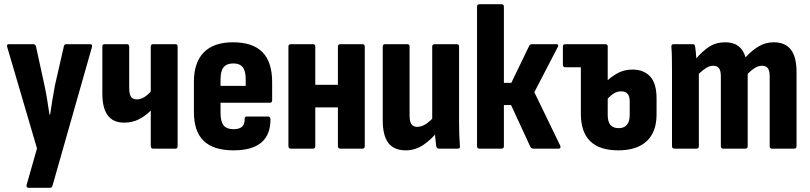

<svg xmlns="http://www.w3.org/2000/svg" viewBox="-20 -703 3829 908"><path d="M114 185Q109 185 106.5 181Q104 177 106 171L155 -1L14 -481Q10 -494 23 -494H137Q147 -494 150 -484L190 -301Q197 -269 203 -232Q209 -195 214 -161H217Q222 -195 228 -232Q234 -269 240 -300L282 -484Q284 -494 294 -494H406Q419 -494 415 -481L228 176Q226 185 216 185Z M705 0Q693 0 693 -12V-180Q668 -155 637 -139Q606 -123 567 -123Q515 -123 489.5 -157.5Q464 -192 464 -260V-483Q464 -494 474 -494H579Q591 -494 591 -483V-288Q591 -259 599 -246Q607 -233 626 -233Q645 -233 662 -243.5Q679 -254 693 -270V-483Q693 -494 705 -494H810Q820 -494 820 -483V-12Q820 0 810 0Z M1084 8Q990 8 943.5 -36.5Q897 -81 897 -173V-316Q897 -408 944 -455.5Q991 -503 1082 -503Q1175 -503 1221 -456.5Q1267 -410 1267 -315V-229Q1267 -217 1256 -217H1023V-169Q1023 -128 1037.5 -110Q1052 -92 1084 -92Q1111 -92 1124.5 -103.5Q1138 -115 1137 -141Q1137 -152 1148 -152H1248Q1258 -152 1259 -140Q1260 -67 1216.5 -29.5Q1173 8 1084 8ZM1023 -297H1142V-328Q1142 -367 1128 -385Q1114 -403 1084 -403Q1052 -403 1037.5 -385Q1023 -367 1023 -328Z M1590 0Q1578 0 1578 -12V-483Q1578 -494 1590 -494H1694Q1705 -494 1705 -483V-12Q1705 0 1694 0ZM1356 0Q1344 0 1344 -12V-483Q1344 -494 1356 -494H1460Q1471 -494 1471 -483V-12Q1471 0 1460 0ZM1455 -195V-302H1599V-195Z M1899 8Q1843 8 1816.5 -27Q1790 -62 1790 -135V-483Q1790 -494 1802 -494H1906Q1917 -494 1917 -483V-157Q1917 -128 1926 -115.5Q1935 -103 1953 -103Q1974 -103 1995 -117Q2016 -131 2037 -156L2051 -83Q2021 -44 1982.5 -18Q1944 8 1899 8ZM2056 0Q2046 0 2043 -11Q2041 -28 2038.5 -51.5Q2036 -75 2036 -94L2024 -130V-483Q2024 -494 2036 -494H2140Q2151 -494 2151 -483V-127Q2151 -94 2152 -65Q2153 -36 2155 -13Q2157 0 2145 0Z M2629 -15Q2632 -9 2630 -4.5Q2628 0 2622 0H2502Q2493 0 2488 -9L2397 -206H2363V-12Q2363 0 2352 0H2248Q2236 0 2236 -12V-671Q2236 -683 2248 -683H2352Q2363 -683 2363 -671V-311H2398L2483 -487Q2487 -494 2496 -494H2611Q2618 -494 2619.5 -490Q2621 -486 2618 -481L2507 -267Z M2654 -385Q2642 -385 2642 -397V-483Q2642 -494 2654 -494H2760V-385ZM2904 8Q2816 8 2771.5 -35Q2727 -78 2727 -165V-483Q2727 -494 2739 -494H2843Q2854 -494 2854 -483V-158Q2854 -128 2866.5 -112.5Q2879 -97 2906 -97Q2932 -97 2945 -113Q2958 -129 2958 -159V-223Q2958 -248 2948 -259.5Q2938 -271 2918 -271Q2896 -271 2878 -258Q2860 -245 2845 -226L2843 -313Q2866 -337 2898 -355.5Q2930 -374 2971 -374Q3024 -374 3054.5 -341.5Q3085 -309 3085 -237V-162Q3085 -79 3038.5 -35.5Q2992 8 2904 8Z M3170 0Q3158 0 3158 -12V-367Q3158 -401 3157.5 -430Q3157 -459 3155 -481Q3154 -494 3165 -494H3256Q3265 -494 3267 -485Q3269 -473 3270.5 -458Q3272 -443 3273 -427Q3302 -461 3334 -482Q3366 -503 3410 -503Q3448 -503 3471.5 -485.5Q3495 -468 3506 -432Q3535 -464 3567.5 -483.5Q3600 -503 3639 -503Q3693 -503 3720 -468.5Q3747 -434 3747 -362V-12Q3747 0 3736 0H3631Q3620 0 3620 -12V-343Q3620 -368 3611.5 -380Q3603 -392 3584 -392Q3567 -392 3550.5 -382Q3534 -372 3516 -354V-12Q3516 0 3505 0H3400Q3389 0 3389 -12V-343Q3389 -368 3380.5 -380Q3372 -392 3353 -392Q3336 -392 3320 -382Q3304 -372 3285 -354V-12Q3285 0 3274 0Z"/></svg>

Font: Sofia Sans Condensed ExtraBold
Style: Regular
Weight: 800
Designer: Botio Nikoltchev, Ani Petrova
Foundry: lettersoup
Version: Version 4.101